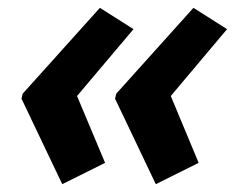

<svg xmlns="http://www.w3.org/2000/svg" viewBox="-20 -516 597 488"><path d="M319.3 -441.9 175.8 -272 247.1 -102.1 138.2 -47.9 34.7 -265.1 37.6 -277.8 233.9 -496.1ZM557.1 -441.9 414.1 -272 484.9 -102.1 376 -47.9 272.5 -265.1 275.4 -277.8 471.7 -496.1Z"/></svg>

Font: Open Sans Hebrew Condensed
Style: Bold Italic
Weight: 700
Width: 3
Italic angle: -12°
Foundry: Ascender Corporation, Yanek Iontef
Version: Version 2.001;PS 002.001;hotconv 1.0.70;makeotf.lib2.5.58329